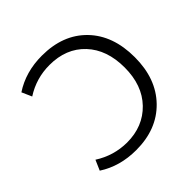

<svg xmlns="http://www.w3.org/2000/svg" viewBox="-192 -904 1078 1078"><g transform="rotate(-45 347.0 -365.0)"><path d="M285.2 -672.9Q179.7 -672.9 91.8 -616.2L65.4 -675.8Q163.1 -740.2 292 -740.2Q459 -740.2 557.1 -639.2Q655.3 -538.1 655.3 -365.2Q655.3 -194.3 556.2 -92.3Q457 9.8 292 9.8Q163.1 9.8 65.4 -53.7L91.8 -114.3Q179.7 -57.6 285.2 -56.6Q413.1 -56.6 493.7 -140.1Q574.2 -223.6 574.2 -364.7Q574.2 -505.9 495.6 -589.4Q417 -672.9 285.2 -672.9Z"/></g></svg>

Font: Gen Shin Gothic Normal
Style: Regular
Weight: 300
Designer: [Source Han Sans]
Ryoko NISHIZUKA  (kana & ideographs); Paul D. Hunt (Latin, Greek & Cyrillic); Wenlong ZHANG  (bopomofo
Version: Version 1.002.20150607